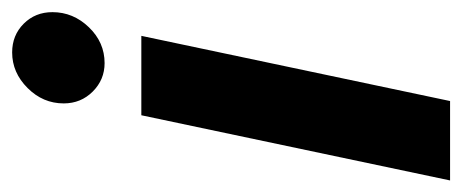

<svg xmlns="http://www.w3.org/2000/svg" viewBox="-250 -532 779 324"><g transform="rotate(-90 140.0 -369.5)"><path d="M196 -583Q168 -583 148 -603Q128 -623 128 -652Q128 -687 154 -713Q180 -739 214 -739Q243 -739 262.5 -719.5Q282 -700 282 -671Q282 -636 256.5 -609.5Q231 -583 196 -583ZM-2 0 108 -521H242L132 0Z"/></g></svg>

Font: Red Hat Display
Style: Bold Italic
Weight: 700
Italic angle: -12°
Designer: Pentagram, MCKL
Foundry: Pentagram, MCKL
Version: Version 1.023; ttfautohint (v1.8.3)